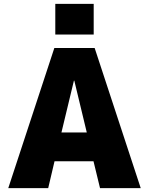

<svg xmlns="http://www.w3.org/2000/svg" viewBox="-20 -980 776 1000"><path d="M268 -800V-960H468V-800ZM300 -290H432L367 -560H365ZM264 -140 231 0H23L263 -730H473L713 0H501L467 -140Z"/></svg>

Font: Mplus 1p Black
Style: Regular
Weight: 900
Version: Version 1.061